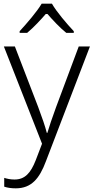

<svg xmlns="http://www.w3.org/2000/svg" viewBox="-20 -785 510 1046"><path d="M263 -765H207C182 -722 124 -655 87 -615V-606H128C164 -636 202 -677 234 -714C266 -677 305 -635 341 -606H382V-615C345 -654 287 -722 263 -765ZM1 -532 209 -2 175 87C147 159 115 193 59 193C37 193 19 189 3 184V232C21 238 41 241 66 241C151 241 195 188 230 94L470 -532H409L285 -200C264 -143 247 -92 238 -61H235C226 -97 210 -143 188 -202L61 -532Z"/></svg>

Font: Noto Sans Kannada Light
Style: Regular
Weight: 300
Designer: Jelle Bosma - Monotype Design Team
Foundry: Monotype Imaging Inc.
Version: Version 2.005